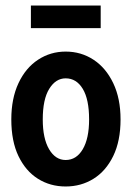

<svg xmlns="http://www.w3.org/2000/svg" viewBox="-20 -666 478 696"><path d="M218 10Q162 10 117.5 -18Q73 -46 47 -100Q21 -154 21 -233Q21 -309 47 -364.5Q73 -420 118 -449.5Q163 -479 218 -479Q274 -479 319 -449.5Q364 -420 390.5 -364.5Q417 -309 417 -233Q417 -155 390.5 -100.5Q364 -46 319 -18Q274 10 218 10ZM218 -86Q257 -86 280 -125Q303 -164 303 -233Q303 -306 280 -344Q257 -382 218 -382Q182 -382 158.5 -344Q135 -306 135 -233Q135 -164 158 -125Q181 -86 218 -86ZM92 -564V-646H345V-564Z"/></svg>

Font: Inconsolata SemiCondensed ExtraBold
Style: Regular
Weight: 800
Width: 4
Monospace: yes
Designer: Raph Levien, Cyreal, Brenton Simpson
Foundry: Raph Levien, Cyreal, Google
Version: Version 3.100; ttfautohint (v1.8.4.7-5d5b)